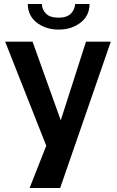

<svg xmlns="http://www.w3.org/2000/svg" viewBox="-20 -734 589 967"><path d="M538 -524 283 213H129L213 0L6 -524H144L286 -128L413 -524ZM275 -585Q239 -585 210.5 -595.5Q182 -606 161.5 -623Q141 -640 130.5 -663Q120 -686 120 -714H191Q191 -687 211 -666Q231 -645 275 -645Q296 -645 311 -650Q326 -655 336 -664.5Q346 -674 351.5 -686Q357 -698 359 -714H431Q431 -686 420.5 -663Q410 -640 389.5 -623Q369 -606 340.5 -595.5Q312 -585 275 -585Z"/></svg>

Font: Rising Sun
Style: Bold
Weight: 700
Designer: Matt McInerney, Pablo Impallari, Rodrigo Fuenzalida (Raleway font), Stephen Hutchings (Greek), Cristiano Sobral (main ch
Foundry: The Rising Sun Project Authors
Version: Version 4.327; ttfautohint (v1.8.4.7-5d5b-dirty)